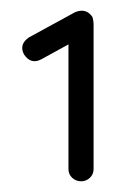

<svg xmlns="http://www.w3.org/2000/svg" viewBox="-20 -567 255 359"><path d="M132 -228Q122 -228 115 -234.5Q108 -241 108 -251V-484L57 -456Q38 -446 25 -465Q15 -484 34 -497L120 -544Q141 -553 153 -535Q155 -527 155 -522V-251Q155 -241 148 -234.5Q141 -228 132 -228Z"/></svg>

Font: Hoogli
Style: Regular
Weight: 400
Designer: Anand Singh Naorem
Foundry: Brand New Type
Version: Version 1.00 b007